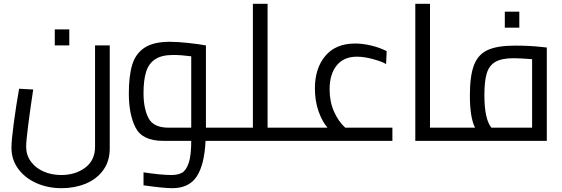

<svg xmlns="http://www.w3.org/2000/svg" viewBox="-20 -738 2945 1006"><path d="M40 0ZM40 36Q40 -2 52 -92Q64 -182 80 -273L154 -269Q139 -171 128 -84.5Q117 2 117 31Q117 74 141.5 108Q166 142 208 160.5Q250 179 301 179Q375 179 426.5 140.5Q478 102 478 31V-500H555V40Q555 107 520.5 154Q486 201 428.5 224.5Q371 248 303 248Q230 248 170 221Q110 194 75 146Q40 98 40 36ZM267 -584H343V-500H267Z M1182 0H1057Q1051 126 1010.5 187Q970 248 883 248Q837 248 732 233V165Q825 179 878 179Q913 179 934.5 166.5Q956 154 969 115Q982 76 982 0H835Q726 0 690.5 -69Q655 -138 655 -248Q655 -341 673 -399.5Q691 -458 738 -488.5Q785 -519 869 -519Q909 -519 965.5 -513Q1022 -507 1059 -500V-69H1182ZM864 -69H982V-443Q928 -450 888 -450Q827 -450 793 -427.5Q759 -405 745.5 -361.5Q732 -318 732 -250Q732 -170 758 -119.5Q784 -69 864 -69Z M1509 -69V0H1182V-69H1305V-718H1382V-69Z M2036 -69V0H1509V-69H1696Q1668 -101 1649 -155Q1630 -209 1630 -275Q1630 -380 1684.5 -445Q1739 -510 1841 -510Q1880 -510 1924.5 -499.5Q1969 -489 2006 -470L2003 -402Q1988 -413 1939 -427Q1890 -441 1850 -441Q1781 -441 1744 -395Q1707 -349 1707 -270Q1707 -205 1730.5 -152.5Q1754 -100 1789 -69Z M2327 -69V0H2156V-718H2233V-69Z M2327 0ZM2845 -489V0H2327V-69H2469Q2442 -122 2442 -238Q2442 -341 2463.5 -397Q2485 -453 2535.5 -476Q2586 -499 2679 -499Q2755 -499 2817 -492ZM2555 -69H2768V-428Q2700 -433 2672 -433Q2609 -433 2576 -414Q2543 -395 2530.5 -354Q2518 -313 2518 -240Q2518 -113 2555 -69ZM2625 -677H2701V-593H2625Z"/></svg>

Font: Cairo
Style: Regular
Weight: 400
Designer: Mohamed Gaber, the designers of Titillium
Foundry: Kief Type Foundry
Version: Version 2.009; ttfautohint (v1.5.33-1714) -l 8 -r 50 -G 200 